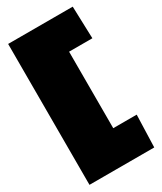

<svg xmlns="http://www.w3.org/2000/svg" viewBox="-202 -778 800 950"><g transform="rotate(-30 198.0 -303.5)"><path d="M15 99V-706H384L390 -522H257V-85H391L385 99Z"/></g></svg>

Font: Boz Display
Style: Regular
Weight: 900
Version: Version 2.000; ttfautohint (v1.8.3)